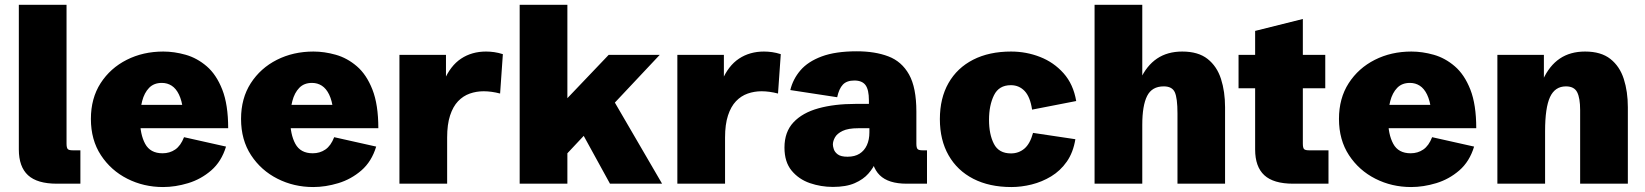

<svg xmlns="http://www.w3.org/2000/svg" viewBox="-20 -752 6735 786"><path d="M212.9 0Q132.3 0 94.7 -34.7Q57.1 -69.3 57.1 -140.1V-732.4H252.4V-164.1Q252.4 -147.5 257.1 -142.1Q261.7 -136.7 276.9 -136.7H309.1V0Z M647.5 13.7Q568.4 13.7 501.2 -20.3Q434.1 -54.2 393.1 -116.7Q352.1 -179.2 352.1 -265.1Q352.1 -349.6 391.8 -411.4Q431.6 -473.1 498.8 -507.1Q565.9 -541 648.4 -541Q693.4 -541 740 -527.8Q786.6 -514.6 826.2 -480.7Q865.7 -446.8 889.9 -385.3Q914.1 -323.7 914.1 -227.1H477.5V-322.8H738.8L729.5 -300.8Q724.6 -340.3 712.6 -365Q700.7 -389.6 682.9 -401.1Q665 -412.6 642.6 -412.6Q609.9 -412.6 590.3 -392.3Q570.8 -372.1 562 -338.4Q553.2 -304.7 553.2 -264.2Q553.2 -202.1 574.2 -163.3Q595.2 -124.5 645.5 -124.5Q674.8 -124.5 697.3 -139.9Q719.7 -155.3 733.4 -190.4L905.3 -151.9Q886.7 -90.8 844.7 -54.4Q802.7 -18.1 750.2 -2.2Q697.8 13.7 647.5 13.7Z M1262.2 13.7Q1183.1 13.7 1116 -20.3Q1048.8 -54.2 1007.8 -116.7Q966.8 -179.2 966.8 -265.1Q966.8 -349.6 1006.6 -411.4Q1046.4 -473.1 1113.5 -507.1Q1180.7 -541 1263.2 -541Q1308.1 -541 1354.7 -527.8Q1401.4 -514.6 1440.9 -480.7Q1480.5 -446.8 1504.6 -385.3Q1528.8 -323.7 1528.8 -227.1H1092.3V-322.8H1353.5L1344.2 -300.8Q1339.4 -340.3 1327.4 -365Q1315.4 -389.6 1297.6 -401.1Q1279.8 -412.6 1257.3 -412.6Q1224.6 -412.6 1205.1 -392.3Q1185.5 -372.1 1176.8 -338.4Q1168 -304.7 1168 -264.2Q1168 -202.1 1189 -163.3Q1210 -124.5 1260.3 -124.5Q1289.6 -124.5 1312 -139.9Q1334.5 -155.3 1348.1 -190.4L1520 -151.9Q1501.5 -90.8 1459.5 -54.4Q1417.5 -18.1 1365 -2.2Q1312.5 13.7 1262.2 13.7Z M1615.2 0V-527.3H1805.7V-403.3L1797.4 -420.9Q1823.7 -482.9 1867.7 -512Q1911.6 -541 1969.7 -541Q1985.8 -541 2003.2 -538.6Q2020.5 -536.1 2038.6 -530.3L2027.3 -369.1Q1991.7 -378.4 1960 -378.4Q1930.2 -378.4 1903.1 -368.9Q1876 -359.4 1855.2 -337.6Q1834.5 -315.9 1822.5 -279.3Q1810.5 -242.7 1810.5 -189V0Z M2107.4 0V-732.4H2302.7V-350.1L2471.7 -527.3H2680.7L2497.1 -332L2690.4 0H2477.1L2369.6 -195.8L2302.7 -124.5V0Z M2752.9 0V-527.3H2943.4V-403.3L2935.1 -420.9Q2961.4 -482.9 3005.4 -512Q3049.3 -541 3107.4 -541Q3123.5 -541 3140.9 -538.6Q3158.2 -536.1 3176.3 -530.3L3165 -369.1Q3129.4 -378.4 3097.7 -378.4Q3067.9 -378.4 3040.8 -368.9Q3013.7 -359.4 2992.9 -337.6Q2972.2 -315.9 2960.2 -279.3Q2948.2 -242.7 2948.2 -189V0Z M3389.6 13.2Q3340.8 13.2 3295.4 -2.4Q3250 -18.1 3220.7 -53.5Q3191.4 -88.9 3191.4 -147.9Q3191.4 -211.9 3228.3 -251.2Q3265.1 -290.5 3330.6 -308.6Q3396 -326.7 3482.4 -326.7H3545.9L3537.1 -309.6V-341.3Q3537.1 -384.8 3523.2 -403.6Q3509.3 -422.4 3477.5 -422.4Q3446.3 -422.4 3430.4 -405.5Q3414.6 -388.7 3407.2 -354L3215.3 -383.3Q3226.1 -428.2 3256.8 -464.1Q3287.6 -500 3344 -521Q3400.4 -542 3487.8 -542Q3562 -542 3616.7 -521.2Q3671.4 -500.5 3701.4 -447Q3731.4 -393.6 3731.4 -294.9V-164.1Q3731.4 -147.5 3736.1 -142.1Q3740.7 -136.7 3755.9 -136.7H3774.9V0H3691.9Q3616.7 0 3581.3 -34.9Q3545.9 -69.8 3545.9 -140.1V-155.3L3582 -138.2Q3576.7 -116.7 3566.2 -90.8Q3555.7 -64.9 3534.9 -41.3Q3514.2 -17.6 3479 -2.2Q3443.8 13.2 3389.6 13.2ZM3449.7 -110.4Q3479 -110.4 3498.8 -122.8Q3518.6 -135.3 3528.8 -157.7Q3539.1 -180.2 3539.1 -210V-227.1H3494.1Q3452.1 -227.1 3429.4 -216.1Q3406.7 -205.1 3398.2 -189.7Q3389.6 -174.3 3389.6 -160.2Q3389.6 -153.3 3393.3 -141.4Q3397 -129.4 3409.7 -119.9Q3422.4 -110.4 3449.7 -110.4Z M4120.6 13.7Q4030.3 13.7 3964.6 -20Q3898.9 -53.7 3863.3 -116.2Q3827.6 -178.7 3827.6 -264.2Q3827.6 -350.1 3863 -412.1Q3898.4 -474.1 3963.9 -507.6Q4029.3 -541 4119.1 -541Q4181.2 -541 4237.5 -519Q4293.9 -497.1 4334 -452.1Q4374 -407.2 4385.7 -338.4L4205.1 -303.2Q4197.3 -355.5 4174.6 -379.4Q4151.9 -403.3 4118.2 -403.3Q4069.3 -403.3 4049.1 -362.1Q4028.8 -320.8 4028.8 -261.2Q4028.8 -202.1 4048.8 -163.1Q4068.8 -124 4118.7 -124Q4150.4 -124 4173.6 -143.6Q4196.8 -163.1 4209 -208L4382.3 -182.1Q4373.5 -127.9 4347.2 -90.3Q4320.8 -52.7 4283.2 -30Q4245.6 -7.3 4203.4 3.2Q4161.1 13.7 4120.6 13.7Z M4460.9 0V-732.4H4656.2V-403.8L4647.5 -425.8Q4673.8 -483.4 4716.6 -512.2Q4759.3 -541 4819.8 -541Q4885.3 -541 4923.6 -510.7Q4961.9 -480.5 4978.5 -428.7Q4995.1 -377 4995.1 -313V0H4800.3V-287.6Q4800.3 -350.6 4789.3 -374.5Q4778.3 -398.4 4744.1 -398.4Q4695.8 -398.4 4676 -359.1Q4656.2 -319.8 4656.2 -241.2V0Z M5273.9 0Q5193.4 0 5155.8 -34.7Q5118.2 -69.3 5118.2 -140.1V-390.6H5050.3V-527.3H5118.2V-625.5L5313.5 -674.3V-527.3H5405.3V-390.6H5313.5V-164.1Q5313.5 -147.5 5318.1 -142.1Q5322.8 -136.7 5337.9 -136.7H5418.5V0Z M5756.8 13.7Q5677.7 13.7 5610.6 -20.3Q5543.5 -54.2 5502.4 -116.7Q5461.4 -179.2 5461.4 -265.1Q5461.4 -349.6 5501.2 -411.4Q5541 -473.1 5608.2 -507.1Q5675.3 -541 5757.8 -541Q5802.7 -541 5849.4 -527.8Q5896 -514.6 5935.5 -480.7Q5975.1 -446.8 5999.3 -385.3Q6023.4 -323.7 6023.4 -227.1H5586.9V-322.8H5848.1L5838.9 -300.8Q5834 -340.3 5822 -365Q5810.1 -389.6 5792.2 -401.1Q5774.4 -412.6 5752 -412.6Q5719.2 -412.6 5699.7 -392.3Q5680.2 -372.1 5671.4 -338.4Q5662.6 -304.7 5662.6 -264.2Q5662.6 -202.1 5683.6 -163.3Q5704.6 -124.5 5754.9 -124.5Q5784.2 -124.5 5806.6 -139.9Q5829.1 -155.3 5842.8 -190.4L6014.6 -151.9Q5996.1 -90.8 5954.1 -54.4Q5912.1 -18.1 5859.6 -2.2Q5807.1 13.7 5756.8 13.7Z M6109.9 0V-527.3H6300.3V-403.8L6296.4 -425.8Q6322.8 -483.4 6365.5 -512.2Q6408.2 -541 6468.8 -541Q6534.2 -541 6572.5 -510.7Q6610.8 -480.5 6627.4 -428.7Q6644 -377 6644 -313V0H6448.7V-301.3Q6448.7 -350.6 6436.5 -374.5Q6424.3 -398.4 6390.6 -398.4Q6345.7 -398.4 6325.4 -354.7Q6305.2 -311 6305.2 -214.8V0Z"/></svg>

Font: Schibsted Grotesk Black
Style: Regular
Weight: 900
Designer: Bakken & Baeck AS, Henrik Kongsvoll
Foundry: Schibsted ASA
Version: Version 1.100;gftools[0.9.25]